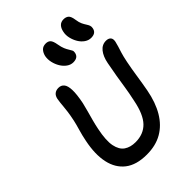

<svg xmlns="http://www.w3.org/2000/svg" viewBox="-289 -1135 1271 1271"><g transform="rotate(-45 347.0 -499.0)"><path d="M311 13Q214 13 158 -30.5Q102 -74 85 -152.5Q68 -231 90 -338Q98 -379 110 -419.5Q122 -460 128 -488Q137 -531 140.5 -558.5Q144 -586 145.5 -603.5Q147 -621 148.5 -635Q150 -649 153 -667Q158 -691 172.5 -702.5Q187 -714 209 -714Q234 -714 248.5 -696.5Q263 -679 264.5 -638.5Q266 -598 252 -528Q246 -501 236.5 -467.5Q227 -434 218 -400Q209 -366 203 -336Q184 -244 194.5 -192.5Q205 -141 237 -119.5Q269 -98 316 -98Q391 -98 436.5 -145Q482 -192 503 -299Q516 -359 523 -405.5Q530 -452 537.5 -497Q545 -542 556 -599Q566 -651 590.5 -681.5Q615 -712 652 -712Q674 -712 685.5 -700Q697 -688 692 -663Q688 -645 682.5 -627.5Q677 -610 669 -584.5Q661 -559 652 -515Q641 -460 632.5 -402.5Q624 -345 613 -285Q595 -190 555.5 -123.5Q516 -57 455.5 -22Q395 13 311 13ZM597 -794Q573 -794 552 -808.5Q531 -823 516.5 -847Q502 -871 495.5 -899.5Q489 -928 495 -954Q500 -980 514.5 -995.5Q529 -1011 554 -1011Q576 -1011 589.5 -999.5Q603 -988 608 -952Q612 -924 620 -907.5Q628 -891 636 -879Q644 -867 648 -856.5Q652 -846 649 -831Q645 -812 632 -803Q619 -794 597 -794ZM399 -763Q375 -763 354 -778Q333 -793 318.5 -817Q304 -841 297.5 -869.5Q291 -898 296 -925Q302 -950 316.5 -965.5Q331 -981 357 -981Q379 -981 391 -968.5Q403 -956 409 -920Q414 -891 421.5 -873.5Q429 -856 436.5 -844.5Q444 -833 449 -823Q454 -813 451 -800Q447 -781 434 -772Q421 -763 399 -763Z"/></g></svg>

Font: Shantell Sans Medium
Style: Italic
Weight: 500
Italic angle: -11°
Designer: Stephen Nixon, Anya Danilova, Shantell Martin
Foundry: Arrow Type
Version: Version 1.011;[c5ecc13dd]